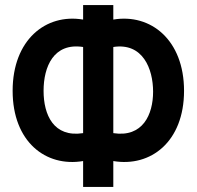

<svg xmlns="http://www.w3.org/2000/svg" viewBox="-20 -740 778 760"><path d="M309 -102.5V0H428.5V-102.5C576.5 -77.5 708.5 -179 708.5 -380.5C708.5 -582 576.5 -687.5 428.5 -662.5V-720H309V-662.5C161 -687.5 30 -582 30 -380.5C30 -179 161 -77.5 309 -102.5ZM152.5 -380.5C152.5 -475.5 192 -572 309 -554V-213C192 -195 152.5 -285.5 152.5 -380.5ZM428.5 -213V-554C545 -572 586 -468 586 -377C586 -286.5 545 -195 428.5 -213Z"/></svg>

Font: Manrope
Style: Bold
Weight: 700
Designer: Mikhail Sharanda
Foundry: Mikhail Sharanda
Version: Version 4.505;FEAKit 1.0